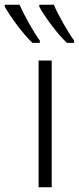

<svg xmlns="http://www.w3.org/2000/svg" viewBox="-88 -786 331 806"><path d="M138 -766H77V-758C98 -717 156 -640 193 -606H223V-616C198 -650 156 -723 138 -766ZM-6 -766H-68V-758C-45 -716 11 -641 48 -606H79V-616C53 -651 15 -719 -6 -766ZM129 0V-532H74V0Z"/></svg>

Font: Noto Sans Display SemiCondensed Light
Style: Regular
Weight: 300
Width: 4
Designer: Monotype Design Team
Foundry: Monotype Imaging Inc.
Version: Version 1.900